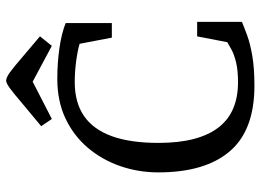

<svg xmlns="http://www.w3.org/2000/svg" viewBox="-136 -738 884 653"><g transform="rotate(-90 306.5 -412.0)"><path d="M340.5 10.8Q189.5 10.8 117.9 -73.1Q46.2 -157 46.2 -316Q46.2 -383.9 67.7 -445.9Q89.2 -507.9 130.3 -556.2Q171.4 -604.4 230 -632Q288.7 -659.6 364 -659.6Q419.1 -659.6 469.4 -652.3Q519.8 -645 554.1 -631.1V-474.1H504.5L483.5 -583.8Q458.9 -591 423.6 -595.6Q388.3 -600.3 353.1 -600.3Q283.9 -600.3 238 -568.8Q192.1 -537.2 169.3 -474Q146.5 -410.8 146.5 -315.5Q146.5 -246.1 160 -195Q173.5 -143.9 199.7 -110.5Q225.9 -77.1 264.2 -61.1Q302.5 -45 353.1 -45Q393.4 -45 420.5 -51.6Q447.5 -58.2 464.1 -67.3Q480.7 -76.3 489 -81.5L508.8 -184H558.1V-31.7Q539.1 -23.7 511.2 -13.5Q483.3 -3.4 441.9 3.7Q400.5 10.8 340.5 10.8ZM227.9 -678.2 203.3 -714.4 281.7 -779.6Q313.7 -807 331.7 -820.3Q349.6 -833.6 358.3 -833.6Q368.8 -833.6 387.5 -820Q406.1 -806.3 436.5 -779.9L509 -718.6L476.5 -678.2L354.7 -743.4Z"/></g></svg>

Font: Faustina Light
Style: Regular
Weight: 300
Designer: Alfonso Garcia
Foundry: http://www.omnibus-type.com
Version: Version 1.200